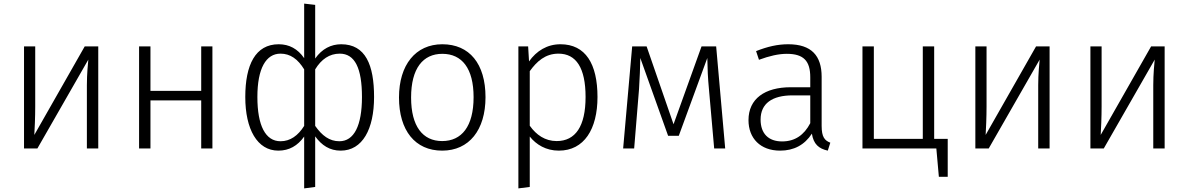

<svg xmlns="http://www.w3.org/2000/svg" viewBox="-20 -822 6581 1063"><path d="M524 -565H449L170 -75C172 -109 175 -172 175 -233V-565H113V0H187L469 -492C467 -468 461 -415 461 -350V0H524Z M1094 0H1156V-565H1094V-319H813V-565H750V0H813V-266H1094Z M1869 -577C1813 -577 1763 -552 1725 -498V-795L1664 -802V-500C1628 -552 1581 -577 1523 -577C1394 -577 1338 -463 1338 -285C1338 -107 1404 12 1521 12C1581 12 1628 -15 1664 -66V221L1725 213V-67C1761 -17 1806 12 1866 12C1987 12 2051 -107 2051 -285C2051 -462 2004 -577 1869 -577ZM1533 -40C1450 -40 1405 -126 1405 -285C1405 -444 1453 -525 1533 -525C1587 -525 1629 -495 1664 -438V-125C1630 -71 1587 -40 1533 -40ZM1859 -40C1804 -40 1763 -71 1725 -125V-438C1759 -494 1804 -525 1861 -525C1945 -525 1984 -444 1984 -285C1984 -126 1940 -40 1859 -40Z M2429 -577C2281 -577 2189 -463 2189 -282C2189 -100 2278 12 2428 12C2577 12 2668 -102 2668 -284C2668 -469 2579 -577 2429 -577ZM2429 -524C2538 -524 2602 -443 2602 -284C2602 -122 2536 -41 2428 -41C2320 -41 2256 -123 2256 -282C2256 -444 2322 -524 2429 -524Z M3083 -577C3009 -577 2950 -540 2909 -482L2904 -565H2850V221L2913 213V-66C2949 -21 3003 12 3074 12C3214 12 3288 -107 3288 -285C3288 -468 3222 -577 3083 -577ZM3062 -41C2998 -41 2949 -75 2913 -126V-428C2952 -482 2999 -525 3072 -525C3170 -525 3222 -446 3222 -285C3222 -123 3166 -41 3062 -41Z M3945 -565H3864L3709 -134L3560 -565H3480L3430 0H3491L3518 -329C3522 -390 3524 -447 3525 -501L3679 -70H3738L3896 -501C3897 -441 3899 -391 3905 -329L3934 0H3995Z M4529 -125V-397C4529 -513 4473 -577 4344 -577C4285 -577 4229 -564 4166 -539L4182 -491C4239 -512 4290 -524 4336 -524C4430 -524 4466 -484 4466 -394V-339H4358C4214 -339 4124 -275 4124 -157C4124 -56 4190 12 4299 12C4375 12 4434 -19 4475 -82C4484 -24 4513 1 4563 12L4577 -32C4546 -44 4529 -63 4529 -125ZM4310 -39C4235 -39 4191 -82 4191 -160C4191 -249 4255 -294 4368 -294H4466V-140C4432 -75 4382 -39 4310 -39Z M5152 -53V-565H5089V-53H4818V-565H4755V0H5164L5178 157H5227V-53Z M5791 -565H5716L5437 -75C5439 -109 5442 -172 5442 -233V-565H5380V0H5454L5736 -492C5734 -468 5728 -415 5728 -350V0H5791Z M6428 -565H6353L6074 -75C6076 -109 6079 -172 6079 -233V-565H6017V0H6091L6373 -492C6371 -468 6365 -415 6365 -350V0H6428Z"/></svg>

Font: Glow Sans SC Normal
Style: Regular
Weight: 400
Designer: Ryoko NISHIZUKA (kana, bopomofo & ideographs); Paul D. Hunt (Latin, Greek & Cyrillic); Sandoll Communications, Soo-young
Version: Version 0.93